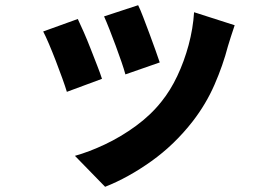

<svg xmlns="http://www.w3.org/2000/svg" viewBox="-20 -619 1040 738"><path d="M511 -599Q519 -583 530.5 -553Q542 -523 554.5 -489.5Q567 -456 577.5 -426.5Q588 -397 594 -379L462 -333Q457 -352 447 -381Q437 -410 425 -442.5Q413 -475 401 -505.5Q389 -536 380 -556ZM882 -522Q873 -495 867 -476.5Q861 -458 856 -441Q837 -368 804.5 -293.5Q772 -219 721 -153Q651 -63 562 0.5Q473 64 384 99L268 -20Q322 -35 383.5 -64Q445 -93 502.5 -135Q560 -177 601 -229Q635 -271 661.5 -327Q688 -383 705 -446Q722 -509 726 -572ZM279 -546Q289 -525 302 -495.5Q315 -466 328 -432.5Q341 -399 353 -368.5Q365 -338 372 -316L237 -266Q231 -286 219.5 -318Q208 -350 194.5 -385Q181 -420 168 -450.5Q155 -481 146 -498Z"/></svg>

Font: Noto Sans SC ExtraBold
Style: Regular
Weight: 800
Designer: Ryoko NISHIZUKA 西塚涼子 (kana, bopomofo & ideographs); Paul D. Hunt (Latin, Greek & Cyrillic); Sandoll Communications 산돌커뮤니
Foundry: Adobe
Version: Version 2.004-H2;hotconv 1.0.118;makeotfexe 2.5.65603